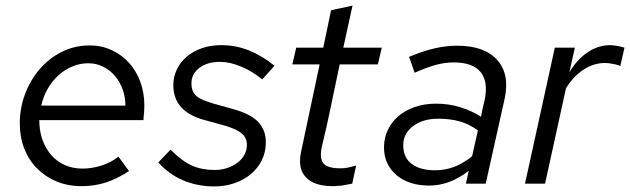

<svg xmlns="http://www.w3.org/2000/svg" viewBox="-20 -659 2261 689"><path d="M443 -45Q398 -16 358 -3.5Q318 9 273 9Q223 9 182.5 -8Q142 -25 112.5 -55Q83 -85 67 -126Q51 -167 51 -216Q51 -271 70 -321.5Q89 -372 122.5 -411Q156 -450 202 -473Q248 -496 302 -496Q344 -496 380 -479.5Q416 -463 442.5 -434Q469 -405 483.5 -365.5Q498 -326 498 -281Q498 -274 497.5 -267.5Q497 -261 497 -255Q496 -248 495.5 -241.5Q495 -235 495 -228H121Q121 -190 132 -158.5Q143 -127 163 -103.5Q183 -80 212 -67Q241 -54 276 -54Q310 -54 344.5 -65Q379 -76 405 -97Q415 -84 424 -71Q433 -58 443 -45ZM297 -432Q267 -432 239.5 -420.5Q212 -409 189.5 -388.5Q167 -368 151 -340Q135 -312 128 -280H430Q430 -311 420 -338.5Q410 -366 392 -387Q374 -408 349.5 -420Q325 -432 297 -432Z M548 -76Q559 -87 570 -99Q581 -111 592 -122Q634 -80 669.5 -64.5Q705 -49 750 -49Q774 -49 795 -56Q816 -63 832 -75Q848 -87 857 -103.5Q866 -120 866 -139Q866 -158 856.5 -170.5Q847 -183 828 -192.5Q809 -202 780.5 -210Q752 -218 715 -228Q602 -258 602 -353Q602 -384 615 -410.5Q628 -437 650.5 -456Q673 -475 704.5 -486Q736 -497 774 -497Q826 -497 873.5 -478Q921 -459 965 -423Q954 -411 943 -398.5Q932 -386 921 -374Q886 -403 845.5 -420Q805 -437 770 -437Q724 -437 695.5 -415.5Q667 -394 667 -360Q667 -339 675 -326Q683 -313 701 -304Q719 -295 747 -287Q775 -279 815 -268Q878 -251 906 -222Q934 -193 934 -148Q934 -113 919.5 -84Q905 -55 880 -34Q855 -13 821 -1.5Q787 10 749 10Q689 10 638 -11.5Q587 -33 548 -76Z M1061 -117Q1078 -195 1094 -272.5Q1110 -350 1127 -428H1029Q1033 -443 1036 -458Q1039 -473 1043 -488H1140Q1147 -522 1154 -555Q1161 -588 1168 -622Q1188 -627 1206.5 -630.5Q1225 -634 1245 -639Q1237 -601 1228.5 -563.5Q1220 -526 1212 -488H1350Q1346 -473 1343 -458Q1340 -443 1336 -428H1199Q1183 -354 1168 -280Q1153 -206 1135 -133Q1126 -91 1140.5 -73Q1155 -55 1202 -55Q1215 -55 1225.5 -57Q1236 -59 1258 -65Q1254 -48 1251 -32.5Q1248 -17 1244 0Q1231 2 1217.5 5Q1204 8 1191 8Q1186 9 1182 9Q1178 9 1173 9Q1107 9 1077 -23.5Q1047 -56 1061 -117Z M1520 7Q1484 7 1454.5 -2.5Q1425 -12 1403.5 -30Q1382 -48 1370 -73Q1358 -98 1358 -130Q1358 -163 1371.5 -192Q1385 -221 1409.5 -242Q1434 -263 1468.5 -275Q1503 -287 1545 -287Q1591 -287 1632.5 -274Q1674 -261 1706 -240Q1709 -255 1712 -269.5Q1715 -284 1719 -299Q1733 -365 1705 -400Q1677 -435 1608 -435Q1576 -435 1543.5 -426Q1511 -417 1468 -398Q1463 -412 1458 -426.5Q1453 -441 1448 -455Q1496 -475 1537.5 -485Q1579 -495 1621 -495Q1718 -495 1764 -444Q1810 -393 1791 -305Q1774 -228 1757 -152.5Q1740 -77 1723 0H1652Q1654 -11 1657 -23Q1660 -35 1662 -46Q1594 7 1520 7ZM1427 -138Q1427 -94 1457 -71Q1487 -48 1541 -48Q1577 -48 1609 -60Q1641 -72 1674 -98L1695 -191Q1665 -213 1631 -223Q1597 -233 1552 -233Q1498 -233 1462.5 -206.5Q1427 -180 1427 -138Z M1864 0Q1891 -123 1917.5 -244Q1944 -365 1971 -488H2043Q2038 -465 2033 -443.5Q2028 -422 2023 -399Q2049 -444 2087.5 -470.5Q2126 -497 2170 -497Q2181 -497 2196.5 -494Q2212 -491 2221 -488L2206 -422Q2198 -426 2188 -428Q2178 -430 2166 -432Q2162 -432 2158.5 -432.5Q2155 -433 2151 -433Q2111 -433 2074 -409Q2037 -385 2011 -342L1936 0Z"/></svg>

Font: Rosa Sans Light
Style: Italic
Weight: 300
Italic angle: -12°
Designer: Pentagram / MCKL
Foundry: Pentagram / MCKL
Version: Version 1.005;September 16, 2019;FontCreator 11.5.0.2425 64-